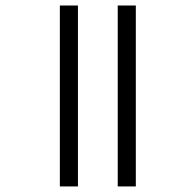

<svg xmlns="http://www.w3.org/2000/svg" viewBox="-20 -670 606 690"><path d="M195.1 0V-650.2H260.1V0H195.1ZM403.1 0V-650.2H468.1V0H403.1Z"/></svg>

Font: Lohit Assamese
Style: Regular
Weight: 400
Version: Version 2.91.5